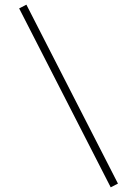

<svg xmlns="http://www.w3.org/2000/svg" viewBox="-20 -762 587 822"><path d="M454 40 62 -726 93 -742 485 24Z"/></svg>

Font: Zen Kaku Gothic Antique Light
Style: Regular
Weight: 300
Designer: Yoshimichi Ohira
Foundry: Positype
Version: Version 1.001